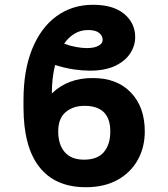

<svg xmlns="http://www.w3.org/2000/svg" viewBox="-20 -780 709 810"><path d="M371.1 -450.7Q472.7 -451.2 531.7 -390.1Q590.8 -329.1 590.8 -225.6Q590.8 -158.7 561.3 -105.5Q531.7 -52.2 476.1 -21.2Q420.4 9.8 342.3 9.8Q212.9 9.8 146 -75.4Q79.1 -160.6 79.1 -327.6V-357.4Q79.1 -483.9 116 -574Q152.8 -664.1 218.8 -711.9Q284.7 -759.8 372.1 -759.8Q458.5 -759.8 504.4 -720.9Q550.3 -682.1 550.3 -623.5Q550.3 -587.4 529.5 -555.2Q508.8 -522.9 466.3 -502.4Q423.8 -481.9 358.9 -481.9Q328.1 -481.9 292 -487.1Q255.9 -492.2 212.4 -505.9Q198.7 -450.7 198.7 -385.7Q266.1 -451.2 371.1 -450.7ZM336.4 -333.5Q288.6 -333.5 257.1 -307.1Q225.6 -280.8 225.6 -225.6Q225.6 -170.4 252.9 -138.4Q280.3 -106.4 335 -106.4Q391.1 -106.4 418.2 -138.4Q445.3 -170.4 445.3 -225.6Q445.3 -333.5 336.4 -333.5ZM250.5 -595.7Q275.4 -586.4 300.8 -581.8Q326.2 -577.1 346.7 -577.1Q377 -577.1 395 -586.7Q413.1 -596.2 413.1 -611.8Q413.1 -629.4 397.9 -641.4Q382.8 -653.3 352.1 -653.3Q319.3 -653.3 293.9 -637.7Q268.6 -622.1 250.5 -595.7Z"/></svg>

Font: Inter-Bold
Style: Bold
Weight: 700
Designer: Rasmus Andersson
Foundry: rsms
Version: Version 4.000;git-a52131595